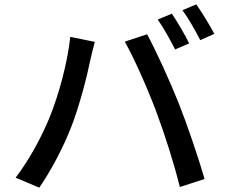

<svg xmlns="http://www.w3.org/2000/svg" viewBox="-20 -850 1040 885"><path d="M772 -787 707 -760C734 -722 767 -662 787 -622L852 -650C833 -689 797 -751 772 -787ZM885 -830 821 -803C849 -765 881 -708 903 -665L968 -694C949 -730 911 -792 885 -830ZM207 -305C172 -220 115 -113 52 -31L161 15C215 -63 272 -171 308 -264C347 -363 383 -506 396 -572C401 -594 410 -632 417 -657L304 -680C291 -560 251 -412 207 -305ZM700 -336C740 -229 782 -97 809 12L923 -25C896 -119 843 -275 805 -371C765 -472 699 -617 658 -692L555 -658C598 -583 661 -440 700 -336Z"/></svg>

Font: Noto Sans TC Medium
Style: Regular
Weight: 500
Designer: Ryoko NISHIZUKA 西塚涼子 (kana, bopomofo & ideographs); Paul D. Hunt (Latin, Greek & Cyrillic); Sandoll Communications 산돌커뮤니
Foundry: Adobe
Version: Version 2.004;hotconv 1.0.118;makeotfexe 2.5.65603